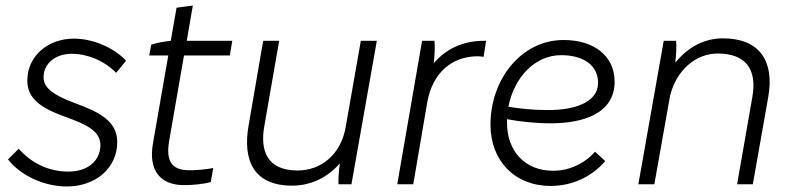

<svg xmlns="http://www.w3.org/2000/svg" viewBox="-20 -668 2868 696"><path d="M222 8C328 8 405 -60 405 -153C405 -229 340 -262 252 -294C169 -325 138 -351 138 -388C138 -438 181 -473 240 -473C297 -473 358 -448 401 -404L437 -448C392 -496 316 -528 248 -528C155 -528 79 -466 79 -376C79 -308 132 -275 218 -244C290 -218 345 -194 344 -141C343 -83 296 -46 228 -46C157 -46 94 -76 48 -129L9 -90C56 -30 142 8 222 8Z M642 3C675 4 719 -1 744 -8L753 -59C730 -54 687 -50 660 -51C607 -53 580 -80 593 -156L647 -467H813L822 -520H657L679 -648L620 -640L599 -520C576 -518 546 -512 528 -506L521 -467H590L535 -151C516 -48 563 1 642 3Z M1039 5C1107 5 1168 -25 1212 -76C1208 -48 1206 -17 1207 0H1254L1346 -520H1288L1233 -207C1216 -109 1145 -50 1059 -50C946 -50 923 -124 938 -210L992 -520H934L881 -212C859 -85 901 5 1039 5Z M1420 0H1478L1529 -298C1548 -404 1618 -464 1712 -464C1719 -464 1726 -463 1733 -462L1742 -520H1733C1660 -520 1597 -492 1552 -438C1556 -468 1557 -500 1555 -520H1510Z M1976 6C2052 6 2123 -25 2174 -84L2137 -118C2100 -76 2045 -49 1985 -49C1883 -49 1818 -120 1818 -223V-236C1865 -227 1920 -221 1977 -221C2095 -221 2208 -257 2208 -372C2208 -463 2136 -523 2023 -523C1870 -523 1758 -381 1758 -216C1758 -86 1845 6 1976 6ZM1823 -281C1844 -389 1920 -468 2014 -468C2097 -468 2148 -430 2148 -368C2148 -296 2062 -269 1967 -269C1915 -269 1865 -274 1823 -281Z M2294 0H2352L2409 -321C2432 -413 2501 -474 2582 -474C2681 -474 2726 -419 2707 -315L2652 0H2709L2765 -317C2788 -448 2732 -529 2601 -529C2537 -529 2477 -501 2428 -441C2431 -472 2433 -500 2431 -520H2386Z"/></svg>

Font: Fixel Text 20240404 Light
Style: Italic
Weight: 300
Width: 4
Italic angle: -10°
Designer: AlfaBravo + MacPaw
Foundry: Kyrylo Tkachov, Marchela Mozhyna, Serhii Makarenko, Maria Weinstein, Zakhar Kryvoshyya
Version: Version 1.211;Glyphs 3.2 (3225)